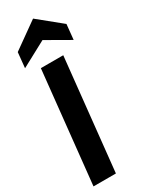

<svg xmlns="http://www.w3.org/2000/svg" viewBox="-232 -916 742 957"><g transform="rotate(-30 139.5 -437.5)"><path d="M63.5 -641.6H192.4L125 0H-3.9ZM-4.9 -680.7 3.9 -768.6 153.3 -875 284.2 -768.6 275.4 -681.6 140.6 -758.8Z"/></g></svg>

Font: Puritan
Style: BoldItalic
Weight: 700
Version: 2.1